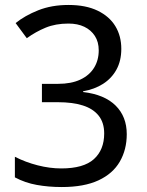

<svg xmlns="http://www.w3.org/2000/svg" viewBox="-20 -744 591 774"><path d="M229 10Q176 10 128.5 1.5Q81 -7 40 -29V-112Q83 -90 132 -77.5Q181 -65 227 -65Q317 -65 358.5 -102.5Q400 -140 400 -206Q400 -250 377.5 -278Q355 -306 313.5 -319Q272 -332 214 -332H149V-406H214Q267 -406 303.5 -423Q340 -440 359 -470.5Q378 -501 378 -541Q378 -575 362.5 -599Q347 -623 320 -636Q293 -649 256 -649Q204 -649 164 -632.5Q124 -616 88 -590L43 -651Q80 -681 134 -702.5Q188 -724 256 -724Q326 -724 373.5 -701Q421 -678 445 -638.5Q469 -599 469 -547Q469 -499 449.5 -463.5Q430 -428 395.5 -406Q361 -384 315 -376V-373Q401 -363 446 -318.5Q491 -274 491 -203Q491 -141 463 -92.5Q435 -44 377 -17Q319 10 229 10Z"/></svg>

Font: lsinhala85
Style: Book
Weight: 400
Designer: Jelle Bosma - Monotype Design Team
Foundry: Monotype Imaging Inc.
Version: Version 2.003